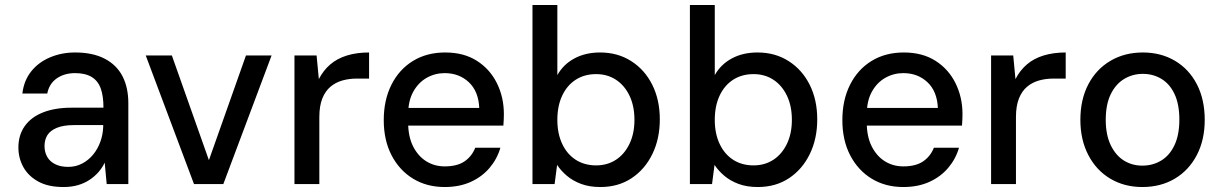

<svg xmlns="http://www.w3.org/2000/svg" viewBox="-20 -740 4915 772"><path d="M235 12Q174 12 134 -10Q94 -32 74 -68Q54 -104 54 -147Q54 -197 79.5 -233Q105 -269 153 -288Q201 -307 268 -307H396Q396 -354 385 -384.5Q374 -415 348.5 -430.5Q323 -446 282 -446Q239 -446 208.5 -425Q178 -404 170 -364H70Q76 -416 105.5 -453Q135 -490 181.5 -509.5Q228 -529 282 -529Q353 -529 401 -504Q449 -479 472.5 -433.5Q496 -388 496 -325V0H409L401 -86Q391 -65 375.5 -47.5Q360 -30 339.5 -16.5Q319 -3 293 4.5Q267 12 235 12ZM254 -69Q285 -69 310.5 -82.5Q336 -96 354.5 -118.5Q373 -141 383.5 -170Q394 -199 395 -231V-237H277Q235 -237 208.5 -226Q182 -215 170.5 -196.5Q159 -178 159 -153Q159 -128 170 -109Q181 -90 202.5 -79.5Q224 -69 254 -69Z M760 0 566 -517H671L820 -96L969 -517H1072L878 0Z M1164 0V-517H1253L1262 -422Q1280 -457 1308 -481Q1336 -505 1375.5 -517Q1415 -529 1464 -529V-424H1414Q1384 -424 1357 -416.5Q1330 -409 1309 -391.5Q1288 -374 1276 -344Q1264 -314 1264 -269V0Z M1768 12Q1696 12 1641 -21.5Q1586 -55 1554.5 -115.5Q1523 -176 1523 -257Q1523 -338 1554 -399.5Q1585 -461 1640.5 -495Q1696 -529 1770 -529Q1845 -529 1897.5 -495.5Q1950 -462 1978 -405.5Q2006 -349 2006 -281Q2006 -271 2005.5 -260Q2005 -249 2004 -235H1597V-306H1907Q1904 -373 1865 -409.5Q1826 -446 1768 -446Q1729 -446 1695.5 -427Q1662 -408 1641.5 -371Q1621 -334 1621 -278V-249Q1621 -191 1641 -151.5Q1661 -112 1694 -91.5Q1727 -71 1768 -71Q1818 -71 1847.5 -91Q1877 -111 1891 -146H1992Q1979 -101 1948.5 -65Q1918 -29 1872.5 -8.5Q1827 12 1768 12Z M2394 12Q2350 12 2316.5 -0.5Q2283 -13 2259 -33.5Q2235 -54 2220 -77L2210 0H2121V-720H2221V-438Q2245 -481 2289.5 -505Q2334 -529 2393 -529Q2464 -529 2518.5 -494Q2573 -459 2603 -398.5Q2633 -338 2633 -260Q2633 -182 2603 -120.5Q2573 -59 2519.5 -23.5Q2466 12 2394 12ZM2377 -75Q2422 -75 2456.5 -97.5Q2491 -120 2511 -161.5Q2531 -203 2531 -258Q2531 -314 2511 -355.5Q2491 -397 2456.5 -419.5Q2422 -442 2377 -442Q2330 -442 2295 -419.5Q2260 -397 2240.5 -355.5Q2221 -314 2221 -258Q2221 -203 2240.5 -161.5Q2260 -120 2295 -97.5Q2330 -75 2377 -75Z M3027 12Q2983 12 2949.5 -0.5Q2916 -13 2892 -33.5Q2868 -54 2853 -77L2843 0H2754V-720H2854V-438Q2878 -481 2922.5 -505Q2967 -529 3026 -529Q3097 -529 3151.5 -494Q3206 -459 3236 -398.5Q3266 -338 3266 -260Q3266 -182 3236 -120.5Q3206 -59 3152.5 -23.5Q3099 12 3027 12ZM3010 -75Q3055 -75 3089.5 -97.5Q3124 -120 3144 -161.5Q3164 -203 3164 -258Q3164 -314 3144 -355.5Q3124 -397 3089.5 -419.5Q3055 -442 3010 -442Q2963 -442 2928 -419.5Q2893 -397 2873.5 -355.5Q2854 -314 2854 -258Q2854 -203 2873.5 -161.5Q2893 -120 2928 -97.5Q2963 -75 3010 -75Z M3612 12Q3540 12 3485 -21.5Q3430 -55 3398.5 -115.5Q3367 -176 3367 -257Q3367 -338 3398 -399.5Q3429 -461 3484.5 -495Q3540 -529 3614 -529Q3689 -529 3741.5 -495.5Q3794 -462 3822 -405.5Q3850 -349 3850 -281Q3850 -271 3849.5 -260Q3849 -249 3848 -235H3441V-306H3751Q3748 -373 3709 -409.5Q3670 -446 3612 -446Q3573 -446 3539.5 -427Q3506 -408 3485.5 -371Q3465 -334 3465 -278V-249Q3465 -191 3485 -151.5Q3505 -112 3538 -91.5Q3571 -71 3612 -71Q3662 -71 3691.5 -91Q3721 -111 3735 -146H3836Q3823 -101 3792.5 -65Q3762 -29 3716.5 -8.5Q3671 12 3612 12Z M3965 0V-517H4054L4063 -422Q4081 -457 4109 -481Q4137 -505 4176.5 -517Q4216 -529 4265 -529V-424H4215Q4185 -424 4158 -416.5Q4131 -409 4110 -391.5Q4089 -374 4077 -344Q4065 -314 4065 -269V0Z M4573 12Q4501 12 4444.5 -21.5Q4388 -55 4356 -116.5Q4324 -178 4324 -258Q4324 -340 4356 -401Q4388 -462 4445 -495.5Q4502 -529 4575 -529Q4648 -529 4704.5 -495.5Q4761 -462 4792.5 -401Q4824 -340 4824 -258Q4824 -177 4792 -116Q4760 -55 4703.5 -21.5Q4647 12 4573 12ZM4573 -74Q4615 -74 4649 -94.5Q4683 -115 4702.5 -156.5Q4722 -198 4722 -259Q4722 -320 4703 -361Q4684 -402 4650.5 -422.5Q4617 -443 4575 -443Q4534 -443 4500 -422.5Q4466 -402 4446 -361Q4426 -320 4426 -258Q4426 -198 4446 -156.5Q4466 -115 4499 -94.5Q4532 -74 4573 -74Z"/></svg>

Font: DM Sans 11pt Medium
Style: Regular
Weight: 500
Version: Version 4.004;gftools[0.9.30]